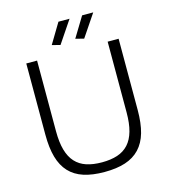

<svg xmlns="http://www.w3.org/2000/svg" viewBox="-134 -1037 1011 1151"><g transform="rotate(-15 372.0 -461.0)"><path d="M372 10Q297 10 243 -7.5Q189 -25 154 -62.5Q119 -100 102.5 -158Q86 -216 86 -298V-740H153V-301Q153 -233 166.5 -185Q180 -137 207.5 -107Q235 -77 276 -63.5Q317 -50 372 -50Q427 -50 468 -63.5Q509 -77 536.5 -107Q564 -137 577.5 -185Q591 -233 591 -301V-740H659V-298Q659 -216 642.5 -158Q626 -100 590.5 -62.5Q555 -25 501 -7.5Q447 10 372 10ZM262 -807 337 -932H406L313 -794ZM408 -807 484 -932H553L460 -794Z"/></g></svg>

Font: Encode Sans Normal
Style: Light
Weight: 300
Designer: Pablo Impallari, Andres Torresi
Foundry: Pablo Impallari, Andres Torresi
Version: Version 1.000; ttfautohint (v1.00) -l 8 -r 50 -G 200 -x 14 -